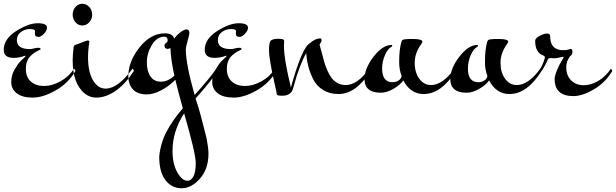

<svg xmlns="http://www.w3.org/2000/svg" viewBox="-59 -476 3289 1025"><path d="M127 -296 128 -309Q128 -321 101 -321Q74 -321 52.5 -305Q31 -289 31 -262Q31 -214 100 -214Q111 -214 122.5 -217.5Q134 -221 146 -221Q158 -221 158 -213Q158 -212 150 -208.5Q142 -205 130.5 -198Q119 -191 107 -180Q79 -154 79 -109Q79 -64 106 -40.5Q133 -17 176 -17Q219 -17 264 -42Q309 -67 337 -110L344 -98Q306 -32 238.5 6.5Q171 45 115.5 45Q60 45 30.5 22Q1 -1 1 -37.5Q1 -74 19 -105Q37 -136 50.5 -149.5Q64 -163 70.5 -168.5Q77 -174 77 -176.5Q77 -179 76 -179Q44 -167 14 -167Q-39 -167 -39 -210Q-39 -268 27 -310Q93 -352 142.5 -352Q192 -352 192 -328Q192 -313 176 -296Q160 -279 147 -279Q127 -279 127 -296Z M334 -224Q329 -182 329 -155Q329 -60 365.5 -7.5Q402 45 454.5 45Q507 45 559 8.5Q611 -28 656 -98L649 -110Q571 -3 505 -3Q463 -3 437 -48Q411 -93 411 -170Q411 -210 418 -251Q418 -260 410.5 -260Q403 -260 343 -236Q334 -233 334 -224ZM417.5 -439Q433 -422 433 -398Q433 -374 417.5 -357Q402 -340 380.5 -340Q359 -340 344 -357Q329 -374 329 -398Q329 -422 344 -439Q359 -456 380.5 -456Q402 -456 417.5 -439Z M872 -72Q852 -162 851 -220Q845 -215 835 -215Q819 -215 819 -235Q819 -241 827.5 -246.5Q836 -252 836 -261Q836 -280 819 -280Q778 -280 751.5 -235.5Q725 -191 725 -143.5Q725 -96 744 -68Q763 -40 800 -40Q837 -40 872 -72ZM924 129Q862 225 862 330Q862 399 887.5 444Q913 489 942 489Q961 489 973.5 466Q986 443 986 393.5Q986 344 924 129ZM1103 -98Q1075 -51 985 50Q1003 103 1012.5 140.5Q1022 178 1031 211.5Q1040 245 1044 263Q1054 317 1054 343Q1054 426 1008.5 477.5Q963 529 910.5 529Q858 529 824.5 486Q791 443 791 360Q798 288 830 227Q862 166 917 102Q891 8 877 -50Q839 -12 798 8Q757 28 726 28Q675 28 650.5 1Q626 -26 626 -70Q626 -147 685.5 -222.5Q745 -298 821 -298Q863 -298 871 -270Q886 -290 905 -304.5Q924 -319 938 -319Q952 -319 952 -298Q952 -292 942.5 -258Q933 -224 933 -213Q933 -134 980 31Q1061 -58 1096 -110Z M1200 -296 1201 -309Q1201 -321 1174 -321Q1147 -321 1125.5 -305Q1104 -289 1104 -262Q1104 -214 1173 -214Q1184 -214 1195.5 -217.5Q1207 -221 1219 -221Q1231 -221 1231 -213Q1231 -212 1223 -208.5Q1215 -205 1203.5 -198Q1192 -191 1180 -180Q1152 -154 1152 -109Q1152 -64 1179 -40.5Q1206 -17 1249 -17Q1292 -17 1337 -42Q1382 -67 1410 -110L1417 -98Q1379 -32 1311.5 6.5Q1244 45 1188.5 45Q1133 45 1103.5 22Q1074 -1 1074 -37.5Q1074 -74 1092 -105Q1110 -136 1123.5 -149.5Q1137 -163 1143.5 -168.5Q1150 -174 1150 -176.5Q1150 -179 1149 -179Q1117 -167 1087 -167Q1034 -167 1034 -210Q1034 -268 1100 -310Q1166 -352 1215.5 -352Q1265 -352 1265 -328Q1265 -313 1249 -296Q1233 -279 1220 -279Q1200 -279 1200 -296Z M1458 -255 1457 -231Q1457 -160 1494 -9Q1553 -223 1596 -246Q1625 -271 1650 -271Q1658 -271 1658 -262Q1658 -253 1647 -238Q1651 -225 1658.5 -196Q1666 -167 1671.5 -147Q1677 -127 1688 -101.5Q1699 -76 1711 -60Q1741 -22 1787 -22Q1849 -22 1913 -110L1920 -98Q1842 26 1748 26Q1701 26 1666 4.5Q1631 -17 1613 -53Q1580 -119 1576 -193Q1539 -127 1509 -16Q1501 14 1494 18Q1479 35 1449 35Q1419 35 1419 28Q1417 12 1405 -38Q1377 -164 1377 -208.5Q1377 -253 1389 -261Q1401 -269 1427 -269Q1453 -269 1457 -262Q1458 -260 1458 -255Z M2090 -262Q2093 -268 2144.5 -268Q2196 -268 2196 -253Q2196 -250 2190 -241Q2155 -193 2155 -141Q2155 -89 2179.5 -55.5Q2204 -22 2242 -22Q2304 -22 2368 -110L2375 -98Q2297 26 2203 26Q2132 26 2094 -47Q2078 -23 2042 -2Q2006 19 1974 19Q1887 19 1887 -54Q1887 -111 1935.5 -173.5Q1984 -236 2031 -236Q2035 -236 2035 -233Q2035 -230 2031 -226Q2010 -215 1995.5 -180.5Q1981 -146 1981 -110Q1981 -37 2037 -37Q2053 -37 2067.5 -45.5Q2082 -54 2085 -70Q2072 -105 2072 -143Q2072 -181 2075 -207Q2083 -262 2090 -262Z M2548 -262Q2551 -268 2602.5 -268Q2654 -268 2654 -253Q2654 -250 2648 -241Q2613 -193 2613 -141Q2613 -89 2637.5 -55.5Q2662 -22 2700 -22Q2762 -22 2826 -110L2833 -98Q2755 26 2661 26Q2590 26 2552 -47Q2536 -23 2500 -2Q2464 19 2432 19Q2345 19 2345 -54Q2345 -111 2393.5 -173.5Q2442 -236 2489 -236Q2493 -236 2493 -233Q2493 -230 2489 -226Q2468 -215 2453.5 -180.5Q2439 -146 2439 -110Q2439 -37 2495 -37Q2511 -37 2525.5 -45.5Q2540 -54 2543 -70Q2530 -105 2530 -143Q2530 -181 2533 -207Q2541 -262 2548 -262Z M2898 -165 2879 -166Q2869 -166 2865 -157Q2853 -127 2827 -89L2819 -100Q2839 -127 2850 -168Q2850 -176 2843 -179Q2798 -194 2798 -258Q2798 -272 2822 -284.5Q2846 -297 2862 -297Q2878 -297 2878 -283Q2878 -208 2948 -208Q2965 -208 2975.5 -211.5Q2986 -215 2987 -215Q2997 -215 2997 -200.5Q2997 -186 2989.5 -180.5Q2982 -175 2973 -157.5Q2964 -140 2964 -117Q2964 -72 2990.5 -46.5Q3017 -21 3056.5 -21Q3096 -21 3135 -44Q3174 -67 3203 -110L3210 -98Q3175 -37 3113 0Q3051 37 3002 37Q2902 37 2902 -54Q2902 -71 2914 -100Q2926 -129 2938 -149L2950 -169Q2950 -173 2947 -173Q2915 -165 2898 -165Z"/></svg>

Font: Mr Bedfort
Style: Regular
Weight: 400
Designer: Alejandro Paul
Foundry: Alejandro Paul
Version: Version 1.000